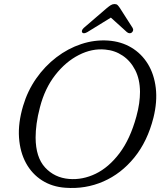

<svg xmlns="http://www.w3.org/2000/svg" viewBox="-20 -914 809 949"><path d="M514.5 -713.5Q579 -709 629.2 -679Q679.5 -649 710.8 -598Q742 -547 750 -479.2Q758 -411.5 738.5 -332.5Q709 -215.5 644 -135.5Q579 -55.5 490.8 -17Q402.5 21.5 303 14Q238 9.5 188 -22.2Q138 -54 108.5 -108Q79 -162 74 -233.8Q69 -305.5 94 -390Q116 -464.5 158.8 -525.8Q201.5 -587 258.8 -630.8Q316 -674.5 381.5 -696.2Q447 -718 514.5 -713.5ZM321.5 -29.5Q388 -24 452.8 -55.2Q517.5 -86.5 570.5 -156.5Q623.5 -226.5 654 -338Q663.5 -372.5 667.8 -403Q672 -433.5 672 -460Q671.5 -522.5 648.2 -567.8Q625 -613 586.2 -639Q547.5 -665 500 -669Q435 -675.5 369.8 -642.2Q304.5 -609 253 -543Q201.5 -477 177.5 -384Q166 -340.5 161 -303.2Q156 -266 156 -234Q156.5 -136.5 203 -86Q249.5 -35.5 321.5 -29.5ZM412 -755.5Q394.5 -745.5 387 -752.5Q383.5 -756 385 -762.5Q386.5 -769 394 -776L508.5 -874.5Q519.5 -883.5 528 -888.8Q536.5 -894 546.5 -894Q556 -894 561.2 -888.8Q566.5 -883.5 572.5 -874.5L635.5 -776Q639.5 -769 637.5 -762.5Q635.5 -756 630.5 -752.5Q619.5 -745.5 607 -755.5L528 -827Z"/></svg>

Font: Fraunces 9pt S100 Light
Style: Italic
Weight: 300
Italic angle: -16°
Version: Version 1.000; ttfautohint (v1.8.3)